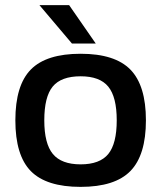

<svg xmlns="http://www.w3.org/2000/svg" viewBox="-20 -720 630 750"><path d="M100.5 -448.5Q161 -510 295 -510Q429 -510 489.5 -448Q550 -386 550 -250Q550 -114 489.5 -52Q429 10 295 10Q161 10 100.5 -51.5Q40 -113 40 -250Q40 -387 100.5 -448.5ZM153 -250Q153 -159 186.5 -118.5Q220 -78 295 -78Q370 -78 403 -118.5Q436 -159 436 -250Q436 -341 403 -381.5Q370 -422 295 -422Q219 -422 186 -382Q153 -342 153 -250ZM354 -550H261L134 -700H250Z"/></svg>

Font: Fivo Sans Med
Style: Regular
Weight: 450
Designer: Alexander Slobzheninov
Foundry: Alexander Slobzheninov
Version: 1.0